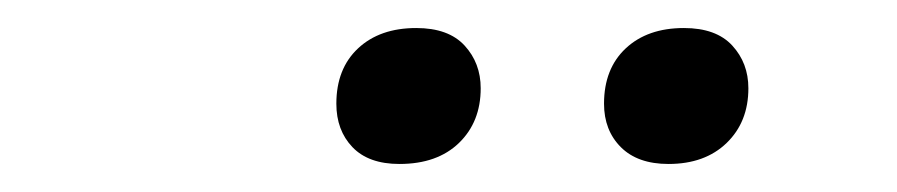

<svg xmlns="http://www.w3.org/2000/svg" viewBox="-20 -689 640 137"><path d="M457 -572Q435 -572 423 -584Q411 -596 411 -615Q411 -640 426.5 -654.5Q442 -669 468 -669Q491 -669 502.5 -656.5Q514 -644 514 -626Q514 -602 498.5 -587Q483 -572 457 -572ZM265 -572Q243 -572 231.5 -584Q220 -596 220 -615Q220 -640 235.5 -654.5Q251 -669 277 -669Q300 -669 311.5 -656.5Q323 -644 323 -626Q323 -602 307.5 -587Q292 -572 265 -572Z"/></svg>

Font: Gantari Medium
Style: Italic
Weight: 500
Italic angle: -10°
Designer: Anugrah Pasau
Foundry: Lafontype
Version: Version 1.000